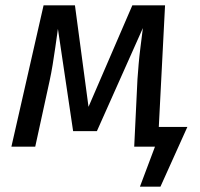

<svg xmlns="http://www.w3.org/2000/svg" viewBox="-20 -547 746 716"><path d="M473.5 -527.1H595.5L568.4 0H480.5L492.6 -251.1Q494.6 -280.2 497.1 -308.7Q499.6 -337.3 503.7 -369.8Q507.7 -402.3 512.8 -442.4L341.3 -57.9H252.7L196 -439.4Q191.1 -403.3 186.1 -369.3Q181.1 -335.3 176.2 -304.7Q171.2 -274.2 165.1 -246.1L111.4 0H22.5L142.5 -527.1H259.5L310.1 -148.6ZM578.3 149.2H501.8L557.9 0H522.8L532.7 -73.6H678.7Z"/></svg>

Font: Fira Sans Variable
Style: Italic
Weight: 397
Italic angle: -8°
Designer: Carrois Corporate & Edenspiekermann AG
Foundry: Carrois Corporate GbR & Edenspiekermann AG
Version: Version 4.202